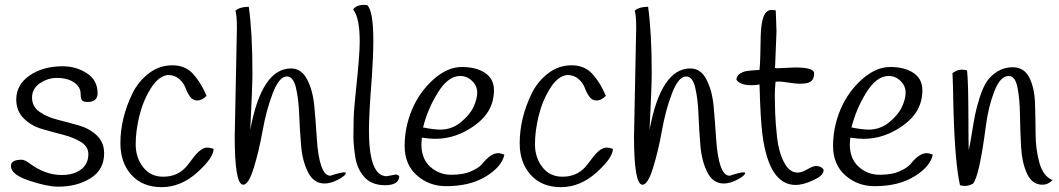

<svg xmlns="http://www.w3.org/2000/svg" viewBox="-20 -770 4362 791"><path d="M310 -400Q301 -423 276 -436Q251 -449 214 -449Q177 -449 144.5 -427Q112 -405 112 -368Q112 -331 142.5 -309.5Q173 -288 216.5 -277Q260 -266 304 -253.5Q348 -241 378.5 -212.5Q409 -184 409 -138Q409 -71 353.5 -36Q298 -1 220 -1Q174 -1 99.5 -26Q25 -51 25 -86Q25 -112 69 -112Q82 -112 103 -96Q167 -49 234 -49Q270 -49 296 -61Q344 -84 344 -135Q344 -166 313.5 -185Q283 -204 239.5 -215Q196 -226 152 -239Q108 -252 77.5 -282.5Q47 -313 47 -360Q47 -421 102 -459Q157 -497 238 -497Q293 -497 337.5 -468.5Q382 -440 382 -386Q382 -350 341 -350Q324 -350 318.5 -356Q313 -362 312.5 -377.5Q312 -393 310 -400Z M831 -375Q812 -356 793 -356Q774 -356 762.5 -372.5Q751 -389 744 -408.5Q737 -428 718.5 -444.5Q700 -461 672 -461Q633 -457 601 -405.5Q569 -354 554 -292Q539 -230 539 -175.5Q539 -121 569.5 -81.5Q600 -42 652 -42Q712 -42 748 -84Q763 -102 776 -120Q808 -162 834 -162Q843 -162 860 -157Q860 -120 792.5 -59.5Q725 1 646 1Q567 1 521.5 -49.5Q476 -100 476 -180Q476 -283 526 -386Q551 -436 594 -468.5Q637 -501 690 -501Q743 -501 775.5 -465.5Q808 -430 831 -375Z M947 -207 956 -655Q956 -707 950 -726Q968 -742 1005 -742Q1020 -635 1020 -467Q1020 -417 1011 -235Q1058 -488 1179 -488Q1222 -488 1245.5 -442.5Q1269 -397 1275 -332Q1281 -267 1285 -202Q1295 -46 1341 -46Q1342 -46 1360 -52Q1400 -64 1405 -58Q1405 -47 1374 -30.5Q1343 -14 1317 -14Q1273 -14 1249.5 -59.5Q1226 -105 1220.5 -170Q1215 -235 1212.5 -299.5Q1210 -364 1199 -409.5Q1188 -455 1162 -455Q1130 -455 1103.5 -385.5Q1077 -316 1062 -232Q1047 -148 1025.5 -78.5Q1004 -9 982 -9Q947 -9 947 -207Z M1462 -598Q1462 -697 1435 -731Q1448 -750 1480 -750Q1486 -750 1493 -749Q1518 -724 1518 -604Q1518 -539 1512 -453Q1500 -303 1500 -233Q1500 -44 1573 -44Q1573 -44 1610 -51Q1619 -51 1625 -43Q1622 -7 1566.5 -7Q1511 -7 1481 -40.5Q1451 -74 1443.5 -124.5Q1436 -175 1436 -208Q1436 -241 1437 -280.5Q1438 -320 1446 -394Q1462 -544 1462 -598Z M1718 -203Q1716 -183 1716 -176Q1716 -116 1752.5 -83Q1789 -50 1839 -50Q1889 -50 1920.5 -64Q1952 -78 1966 -94Q2002 -139 2032 -139Q2043 -139 2058 -133Q2048 -84 1982.5 -43.5Q1917 -3 1818 -3Q1748 -3 1697.5 -47.5Q1647 -92 1647 -169Q1647 -246 1677.5 -318.5Q1708 -391 1765.5 -442.5Q1823 -494 1882.5 -494Q1942 -494 1978.5 -469.5Q2015 -445 2015 -398Q2015 -311 1937.5 -254.5Q1860 -198 1773 -198Q1750 -198 1718 -203ZM1794 -236Q1841 -236 1878 -266Q1915 -296 1930.5 -329Q1946 -362 1946 -389Q1946 -416 1925 -436.5Q1904 -457 1876 -457Q1826 -457 1783.5 -388Q1741 -319 1723 -245Q1767 -236 1794 -236Z M2476 -375Q2457 -356 2438 -356Q2419 -356 2407.5 -372.5Q2396 -389 2389 -408.5Q2382 -428 2363.5 -444.5Q2345 -461 2317 -461Q2278 -457 2246 -405.5Q2214 -354 2199 -292Q2184 -230 2184 -175.5Q2184 -121 2214.5 -81.5Q2245 -42 2297 -42Q2357 -42 2393 -84Q2408 -102 2421 -120Q2453 -162 2479 -162Q2488 -162 2505 -157Q2505 -120 2437.5 -59.5Q2370 1 2291 1Q2212 1 2166.5 -49.5Q2121 -100 2121 -180Q2121 -283 2171 -386Q2196 -436 2239 -468.5Q2282 -501 2335 -501Q2388 -501 2420.5 -465.5Q2453 -430 2476 -375Z M2592 -207 2601 -655Q2601 -707 2595 -726Q2613 -742 2650 -742Q2665 -635 2665 -467Q2665 -417 2656 -235Q2703 -488 2824 -488Q2867 -488 2890.5 -442.5Q2914 -397 2920 -332Q2926 -267 2930 -202Q2940 -46 2986 -46Q2987 -46 3005 -52Q3045 -64 3050 -58Q3050 -47 3019 -30.5Q2988 -14 2962 -14Q2918 -14 2894.5 -59.5Q2871 -105 2865.5 -170Q2860 -235 2857.5 -299.5Q2855 -364 2844 -409.5Q2833 -455 2807 -455Q2775 -455 2748.5 -385.5Q2722 -316 2707 -232Q2692 -148 2670.5 -78.5Q2649 -9 2627 -9Q2592 -9 2592 -207Z M3075 -419Q3030 -419 3014 -441Q3014 -457 3027.5 -466Q3041 -475 3057 -477.5Q3073 -480 3109 -482Q3112 -509 3112.5 -551.5Q3113 -594 3114 -624Q3117 -703 3138 -721Q3147 -729 3157.5 -729Q3168 -729 3176 -727Q3179 -655 3179 -640L3173 -490Q3175 -489 3184 -489L3256 -492Q3334 -492 3334 -468Q3334 -434 3306 -428Q3293 -425 3275.5 -425Q3258 -425 3230.5 -429.5Q3203 -434 3191 -434Q3179 -434 3175 -433Q3172 -404 3172 -375.5Q3172 -347 3173.5 -304.5Q3175 -262 3181.5 -203Q3188 -144 3210 -101.5Q3232 -59 3266 -59Q3283 -59 3306 -72.5Q3329 -86 3341.5 -86Q3354 -86 3363.5 -80.5Q3373 -75 3373 -68Q3373 -47 3330.5 -27.5Q3288 -8 3258 -8Q3148 -8 3121 -216Q3113 -276 3109 -422Q3093 -419 3075 -419Z M3483 -203Q3481 -183 3481 -176Q3481 -116 3517.5 -83Q3554 -50 3604 -50Q3654 -50 3685.5 -64Q3717 -78 3731 -94Q3767 -139 3797 -139Q3808 -139 3823 -133Q3813 -84 3747.5 -43.5Q3682 -3 3583 -3Q3513 -3 3462.5 -47.5Q3412 -92 3412 -169Q3412 -246 3442.5 -318.5Q3473 -391 3530.5 -442.5Q3588 -494 3647.5 -494Q3707 -494 3743.5 -469.5Q3780 -445 3780 -398Q3780 -311 3702.5 -254.5Q3625 -198 3538 -198Q3515 -198 3483 -203ZM3559 -236Q3606 -236 3643 -266Q3680 -296 3695.5 -329Q3711 -362 3711 -389Q3711 -416 3690 -436.5Q3669 -457 3641 -457Q3591 -457 3548.5 -388Q3506 -319 3488 -245Q3532 -236 3559 -236Z M4316 -28Q4298 -9 4275 -9Q4232 -9 4211 -55Q4190 -101 4186.5 -167Q4183 -233 4182 -299Q4181 -365 4171.5 -411Q4162 -457 4136 -457Q4101 -457 4076.5 -394Q4052 -331 4042 -254Q4014 -39 3988 -13Q3970 -4 3957 -4Q3944 -4 3935 -7Q3914 -99 3908 -324Q3906 -436 3904 -469Q3925 -483 3940 -483Q3955 -483 3964 -480Q3969 -437 3969.5 -304Q3970 -171 3971 -151Q3976 -172 3983.5 -219Q3991 -266 3997 -296.5Q4003 -327 4016 -368Q4029 -409 4045 -433.5Q4061 -458 4089 -475.5Q4117 -493 4152 -493Q4199 -493 4220.5 -450.5Q4242 -408 4244 -345Q4246 -282 4246.5 -217Q4247 -152 4262.5 -98Q4278 -44 4316 -28Z"/></svg>

Font: Handlee
Style: Regular
Weight: 400
Designer: Joe Prince
Foundry: Joe Prince
Version: Version 1.001